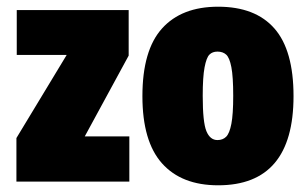

<svg xmlns="http://www.w3.org/2000/svg" viewBox="-20 -542 912 573"><path d="M366 -135V0H29V-130L179 -378H30V-512H364V-376L233 -135Z M405 -255Q405 -392 463.5 -457Q522 -522 631 -522Q742 -522 799 -457Q856 -392 856 -255Q856 11 631 11Q522 11 463.5 -54.5Q405 -120 405 -255ZM676 -256Q676 -313 670.5 -341.5Q665 -370 655 -379Q645 -388 629 -388Q614 -388 605 -379Q596 -370 590.5 -341Q585 -312 585 -256Q585 -177 596 -150.5Q607 -124 629 -124Q645 -124 655 -134Q665 -144 670.5 -172.5Q676 -201 676 -256Z"/></svg>

Font: Decalotype Black
Style: Regular
Weight: 900
Designer: Alfredo Marco Pradil
Foundry: Alfredo Marco Pradil
Version: Version 1.0